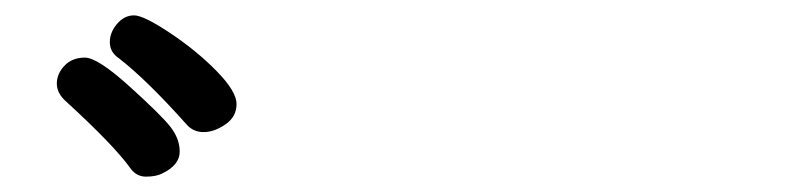

<svg xmlns="http://www.w3.org/2000/svg" viewBox="-20 -833 1040 250"><path d="M135 -757Q123 -765 123 -778Q123 -791 132.5 -802Q142 -813 154.5 -813Q167 -813 201.5 -790Q236 -767 262 -740.5Q288 -714 288 -697.5Q288 -681 273.5 -671Q259 -661 245 -661Q231 -661 222 -672Q171 -729 135 -757ZM191 -607Q183 -603 170 -603Q157 -603 149 -615Q128 -644 67 -700Q54 -711 54 -724Q54 -737 64 -747.5Q74 -758 90.5 -758Q107 -758 147.5 -721.5Q188 -685 201 -669Q214 -653 214 -635.5Q214 -618 191 -607Z"/></svg>

Font: LXGW ZhenKai
Style: Regular
Weight: 400
Designer: LXGW / Fontworks Inc.
Foundry: LXGW / Fontworks Inc.
Version: Version 0.800;June 8, 2025